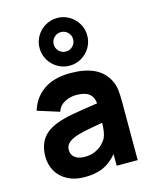

<svg xmlns="http://www.w3.org/2000/svg" viewBox="-128 -950 840 1050"><g transform="rotate(-15 291.5 -425.0)"><path d="M163 -730Q163 -766.5 181.2 -797.5Q199.5 -828.5 230.5 -846.8Q261.5 -865 298 -865Q334.5 -865 365.5 -846.8Q396.5 -828.5 414.8 -797.5Q433 -766.5 433 -730Q433 -693.5 414.8 -662.5Q396.5 -631.5 365.5 -613.2Q334.5 -595 298 -595Q261.5 -595 230.5 -613.2Q199.5 -631.5 181.2 -662.5Q163 -693.5 163 -730ZM243 -730Q243 -707.5 259.2 -691.2Q275.5 -675 298 -675Q321 -675 337 -691.2Q353 -707.5 353 -730Q353 -753 337 -769Q321 -785 298 -785Q275.5 -785 259.2 -769Q243 -753 243 -730ZM523 -330V0H404V-66Q368 -23 325 -4Q282 15 220 15Q164 15 123.2 -6.8Q82.5 -28.5 61.2 -66Q40 -103.5 40 -149Q40 -208 67.5 -248.5Q95 -289 158 -312Q193 -325 243.5 -334.2Q294 -343.5 389 -357.5Q385 -395.5 361.2 -413.2Q337.5 -431 290 -431Q255.5 -431 224.5 -415Q193.5 -399 182 -365L59 -404Q80 -474 138 -514.5Q196 -555 290 -555Q449.5 -555 501 -457Q515.5 -430 519.2 -402.2Q523 -374.5 523 -330ZM388 -247.5Q317.5 -235.5 284.5 -228.5Q251.5 -221.5 229 -213Q199.5 -201 186.2 -186.2Q173 -171.5 173 -151Q173 -123.5 193.2 -107.8Q213.5 -92 249 -92Q283.5 -92 309.5 -104.2Q335.5 -116.5 351.2 -133Q367 -149.5 374 -164Q387 -190.5 388 -247.5Z"/></g></svg>

Font: Hauora ExtraBold
Style: Regular
Weight: 800
Designer: Wayne Shih
Foundry: WCYS
Version: Version 1.001